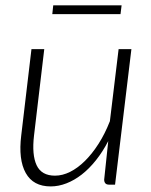

<svg xmlns="http://www.w3.org/2000/svg" viewBox="-20 -678 556 705"><path d="M47 0ZM142.5 -497.5 105 -181Q96.5 -109.5 114.5 -71.2Q132.5 -33 182 -33Q209.5 -33 237.5 -47Q265.5 -61 292 -87.2Q318.5 -113.5 342 -150.2Q365.5 -187 383.5 -233L415.5 -497.5H462.5L402.5 0H380.5Q371 0 366.8 -5Q362.5 -10 362.5 -18.5L377.5 -160Q357 -120.5 332.2 -89.5Q307.5 -58.5 280.2 -37.2Q253 -16 224 -4.8Q195 6.5 166 6.5Q102 6.5 74.5 -42.8Q47 -92 58 -181L95.5 -497.5ZM175.5 -658.5H426.5L422.5 -626H172Z"/></svg>

Font: Lato Light
Style: Italic
Weight: 300
Italic angle: -7°
Designer: Lukasz Dziedzic
Foundry: tyPoland Lukasz Dziedzic
Version: Version 2.007; 2014-02-27